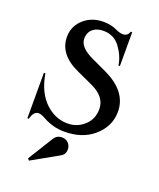

<svg xmlns="http://www.w3.org/2000/svg" viewBox="-138 -633 760 916"><g transform="rotate(20 241.5 -175.0)"><path d="M231 39.1Q252 39.1 264.2 52.7Q276.4 66.4 276.4 84.5Q276.4 109.4 255.4 121.1Q255.4 121.1 120.1 197.3L112.3 188.5L191.4 61Q205.1 39.1 231 39.1ZM230.5 9.8Q173.3 9.8 121.6 -19Q99.6 -31.2 86.9 -31.2Q61.5 -31.2 51.3 9.8H43.9V-221.2H51.3Q67.4 -125.5 122.1 -76.2Q170.9 -32.2 231.4 -32.2Q283.7 -32.2 320.3 -68.8Q351.6 -100.1 351.6 -148.4Q351.6 -210.4 276.4 -245.1L193.4 -283.2Q88.4 -331.5 88.4 -419.9Q88.4 -478.5 135.3 -516.1Q174.3 -546.9 228.5 -546.9Q268.6 -546.9 298.3 -532.2Q318.4 -522.5 334.5 -522.5Q358.4 -522.5 366.2 -546.9H373.5V-375H366.2Q359.9 -420.4 328.6 -463.4Q297.4 -506.3 243.2 -506.3Q211.4 -506.3 191.4 -490.7Q168.9 -473.1 168.9 -439.9Q168.9 -396.5 239.7 -363.3L314.9 -328.1Q439.5 -270 439.5 -166.5Q439.5 -91.3 377 -38.1Q320.3 9.8 230.5 9.8Z"/></g></svg>

Font: Modern Antiqua
Style: Book
Weight: 400
Designer: Wojciech Kalinowski "wmk69" (wmk69@o2.pl)
Foundry: Wojciech Kalinowski "wmk69" (wmk69@o2.pl)
Version: Version 3.1.0; 2021-05-28